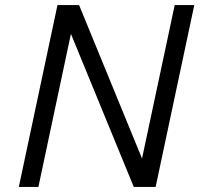

<svg xmlns="http://www.w3.org/2000/svg" viewBox="-20 -735 790 755"><path d="M54 0 206 -715H291L549 -86H533L667 -715H744L592 0H506L249 -626H264L131 0Z"/></svg>

Font: Wix Madefor Text
Style: Italic
Weight: 400
Italic angle: -12°
Designer: Dalton Maag Ltd
Foundry: Dalton Maag Ltd
Version: Version 3.100